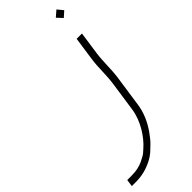

<svg xmlns="http://www.w3.org/2000/svg" viewBox="-297 -724 920 920"><g transform="rotate(-45 162.5 -264.0)"><path d="M262 -247 240 -96C230 -25 184 41 146 74C130 88 128 93 103 105C77 120 47 127 12 127H-16L-21 163H7C46 163 82 154 116 137C153 118 159 107 184 84C199 70 210 53 223 36C252 -6 270 -50 276 -96L300 -261C305 -299 304 -364 310 -405L327 -523H291L274 -405C266 -352 270 -304 262 -247ZM292 -665 318 -637 346 -662 322 -691Z"/></g></svg>

Font: Reckless Catfish
Style: It
Weight: 400
Foundry: Cannot Into Space Fonts
Version: Version 0.2894